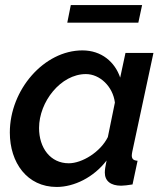

<svg xmlns="http://www.w3.org/2000/svg" viewBox="-20 -732 655 762"><path d="M247 -642H529L544 -712H261ZM19 -206C19 -86 88 10 205 10C274 10 352 -28 403 -95C398 -72 396 -57 396 -47C396 -14 419 5 461 5C472 5 487 3 506 0L526 -94C510 -95 503 -101 503 -115C503 -119 504 -124 505 -130L589 -522H478L457 -424C436 -486 383 -532 307 -532C155 -532 19 -376 19 -206ZM408 -188C379 -129 306 -84 253 -84C180 -84 135 -145 135 -224C135 -328 221 -438 321 -438C376 -438 428 -389 436 -325Z"/></svg>

Font: FIGSv2-sans-serif SmBold Italic
Style: Regular
Weight: 600
Italic angle: -12°
Designer: Matt McInerney, Pablo Impallari, Rodrigo Fuenzalida
Foundry: Matt McInerney, Pablo Impallari, Rodrigo Fuenzalida
Version: Version 4.020;hotconv 1.0.109;makeotfexe 2.5.65596